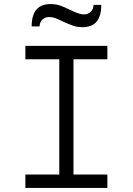

<svg xmlns="http://www.w3.org/2000/svg" viewBox="-20 -926 656 946"><path d="M342 -634V-66H509V0H105V-66H272V-634H105V-700H509V-634ZM290 -820Q268 -831 253 -836.5Q238 -842 222 -842Q203 -842 189.5 -830Q176 -818 175 -796H136Q136 -906 229 -906Q255 -906 276.5 -898.5Q298 -891 326 -877Q330 -875 344.5 -868.5Q359 -862 371 -858.5Q383 -855 394 -855Q413 -855 426.5 -867.5Q440 -880 441 -902H479Q479 -792 387 -792Q361 -792 341 -799Q321 -806 290 -820Z"/></svg>

Font: Overpass Mono Light
Style: Regular
Weight: 300
Monospace: yes
Designer: Delve Withrington, Dave Bailey
Foundry: Delve Fonts
Version: Version 1.000;DELV;Overpass